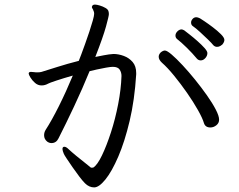

<svg xmlns="http://www.w3.org/2000/svg" viewBox="-20 -775 1040 836"><path d="M573 -451Q566 -339 544.5 -248.5Q523 -158 495 -93Q467 -28 439 6.5Q411 41 390 41Q368 41 350 23Q340 13 325.5 -6Q311 -25 296.5 -46Q282 -67 271 -83.5Q260 -100 258 -105Q252 -119 252 -126Q252 -136 260 -136Q268 -136 278 -126Q292 -113 312 -96.5Q332 -80 350 -66Q368 -52 376 -45Q377 -45 381.5 -45Q386 -45 387 -46Q404 -57 424 -98.5Q444 -140 463 -198.5Q482 -257 494.5 -321.5Q507 -386 509 -444Q509 -460 501 -472Q493 -484 471 -484Q462 -484 442 -480.5Q422 -477 402 -472.5Q382 -468 370 -465Q339 -389 303 -312.5Q267 -236 235 -173Q225 -152 204 -152Q195 -152 186 -158Q172 -169 172 -186Q172 -199 179 -210Q205 -250 236.5 -313Q268 -376 297 -446Q255 -434 225 -424Q195 -414 190 -411Q176 -403 161 -403Q145 -403 132.5 -414Q120 -425 112.5 -437.5Q105 -450 105 -454V-456Q106 -462 115 -462Q118 -462 121 -461.5Q124 -461 127 -461Q132 -460 136.5 -460Q141 -460 145 -460Q149 -460 153 -460.5Q157 -461 161 -462Q187 -470 229.5 -483.5Q272 -497 323 -510Q326 -517 333.5 -537Q341 -557 350.5 -583.5Q360 -610 369 -637Q378 -664 384 -685.5Q390 -707 390 -715Q390 -724 387 -728Q386 -733 383 -737Q380 -741 380 -745Q380 -746 382 -750Q385 -755 394 -755Q401 -755 414.5 -751Q428 -747 440 -740Q452 -733 453 -723Q454 -720 454 -713Q454 -705 441.5 -659.5Q429 -614 395 -527Q439 -536 454 -538Q469 -540 474 -540Q496 -540 519 -531.5Q542 -523 557.5 -505Q573 -487 573 -457ZM948 -581Q946 -579 939.5 -575Q933 -571 925 -571Q916 -571 909 -578Q902 -587 885.5 -603Q869 -619 851 -635.5Q833 -652 820 -661Q812 -666 812 -677Q812 -685 818.5 -692.5Q825 -700 835 -700Q841 -700 851 -695Q853 -694 869.5 -683Q886 -672 906.5 -656.5Q927 -641 942 -626Q957 -611 957 -601Q957 -592 948 -581ZM854 -512Q844 -512 837 -520Q818 -543 793 -567.5Q768 -592 751 -605Q744 -611 744 -620Q744 -630 752.5 -638.5Q761 -647 771 -647Q774 -647 782 -643Q790 -637 806.5 -624Q823 -611 840.5 -595.5Q858 -580 870.5 -566Q883 -552 883 -544Q883 -532 874 -522Q865 -512 854 -512ZM934 -254Q934 -239 922 -229.5Q910 -220 896 -220Q874 -220 868 -239Q862 -260 842 -295.5Q822 -331 794.5 -370.5Q767 -410 738 -445.5Q709 -481 685 -502Q671 -515 671 -528Q671 -538 680 -547Q690 -555 698 -555Q707 -555 727.5 -537.5Q748 -520 775 -491Q802 -462 829.5 -428Q857 -394 881 -360Q905 -326 919.5 -298Q934 -270 934 -254Z"/></svg>

Font: Moon Stars Kai HW
Style: Regular
Weight: 400
Designer: GuiWonder
Version: Version 1.101